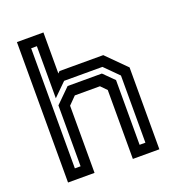

<svg xmlns="http://www.w3.org/2000/svg" viewBox="-136 -856 876 963"><g transform="rotate(-20 302.5 -375.0)"><path d="M62.5 0V-749.5H204V-530.5L213.5 -540H447L550 -437V0H408.5V-368L378 -399H244L204 -358.5V0ZM119 -55H149.5V-380L226 -455.5H409L464.5 -400.5V-55H495.5V-413.5L423 -486H218.5L149.5 -418V-696H119Z"/></g></svg>

Font: Tourney SemiBold
Style: Regular
Weight: 600
Version: Version 1.015